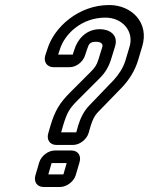

<svg xmlns="http://www.w3.org/2000/svg" viewBox="-20 -718 592 763"><path d="M293 -324 374 -405C398 -428 412 -453 421 -481L437 -533C452 -581 413 -602 377 -602C319 -602 287 -558 276 -522L269 -501H211L218 -522C237 -583 304 -648 399 -648C467 -648 513 -593 495 -533L478 -476C469 -448 453 -423 432 -400L333 -297C313 -276 299 -247 291 -220L283 -192H223L231 -220C248 -275 256 -287 293 -324ZM204 -142H270C296 -142 324 -163 332 -189L341 -220C348 -242 356 -258 367 -270L466 -372C495 -403 516 -438 528 -476L545 -533C574 -627 504 -698 414 -698C293 -698 195 -611 168 -522L160 -498C152 -472 167 -451 193 -451H257C283 -451 310 -472 318 -498L326 -522C333 -544 338 -552 362 -552C384 -552 389 -541 387 -533L371 -481C365 -460 355 -447 342 -434L260 -352C217 -309 199 -279 181 -220L172 -189C164 -163 178 -142 204 -142ZM172 -25 185 -70H245L232 -25ZM281 -22 296 -73C304 -99 290 -120 264 -120H198C172 -120 144 -99 136 -73L121 -22C113 4 127 25 153 25H219C245 25 273 4 281 -22Z"/></svg>

Font: DIN Rundschrift
Style: MittelKontKu
Weight: 400
Version: Version 1.027